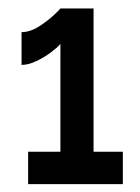

<svg xmlns="http://www.w3.org/2000/svg" viewBox="-20 -836 338 465"><path d="M277.5 -468.5V-390.1H48.1V-468.5H126.3V-729.6Q119.4 -721.3 103.1 -709Q86.7 -696.7 67.6 -687.8Q48.4 -678.8 32.2 -678.8V-758.2Q53.2 -758.2 74.7 -772.1Q96.3 -786 111.3 -800.3Q126.3 -814.5 126.3 -815.5H206.6V-468.5Z"/></svg>

Font: Raleway Thin
Style: Regular
Weight: 100
Designer: Matt McInerney, Pablo Impallari, Rodrigo Fuenzalida
Foundry: Matt McInerney, Pablo Impallari, Rodrigo Fuenzalida
Version: Version 4.026